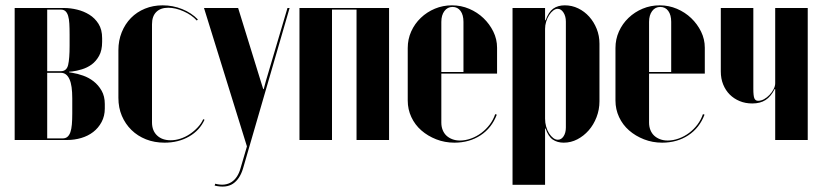

<svg xmlns="http://www.w3.org/2000/svg" viewBox="-20 -525 3079 720"><path d="M363 -382Q363 -414 349.5 -435.5Q336 -457 315 -470Q294 -483 269 -489Q244 -495 221 -495H35V0H232Q259 0 284.5 -7.5Q310 -15 329.5 -30Q349 -45 361 -67.5Q373 -90 373 -118V-135Q373 -164 361 -185Q349 -206 331 -220Q313 -234 291.5 -241.5Q270 -249 251 -252L239 -254V-256L251 -257Q267 -259 287 -265Q307 -271 323.5 -283Q340 -295 351.5 -315.5Q363 -336 363 -368ZM251 -100Q251 -76 249.5 -58.5Q248 -41 244 -29.5Q240 -18 233 -12Q226 -6 215 -6H157V-252H208Q219 -252 227 -246Q235 -240 240.5 -228Q246 -216 248.5 -198Q251 -180 251 -156ZM157 -258V-489H208Q219 -489 225.5 -483Q232 -477 235.5 -465.5Q239 -454 240 -436.5Q241 -419 241 -395V-353Q241 -305 235.5 -281.5Q230 -258 208 -258Z M424 -337V-158Q424 -121 437 -90.5Q450 -60 473 -37.5Q496 -15 527.5 -2.5Q559 10 597 10Q649 10 689 -13Q729 -36 747 -76L742 -78Q735 -62 721.5 -47.5Q708 -33 691.5 -22Q675 -11 656.5 -5Q638 1 620 1Q588 1 569 -17Q550 -35 550 -66V-434Q550 -464 566 -480Q582 -496 611 -496Q638 -496 668.5 -482.5Q699 -469 718 -448L722 -452Q698 -477 663 -491Q628 -505 590 -505Q554 -505 523.5 -492.5Q493 -480 471 -457.5Q449 -435 436.5 -404Q424 -373 424 -337Z M745 -495 906 24 882 106Q877 124 868.5 137Q860 150 848.5 157.5Q837 165 822 167Q807 169 787 164L785 171Q828 181 853.5 164Q879 147 891 108L1066 -495H1058L977 -221L969 -191H967L958 -220L873 -495Z M1103 -495V0H1225V-489H1317V0H1439V-495Z M1509 -345V-148Q1509 -115 1522.5 -86Q1536 -57 1560 -36Q1584 -15 1616 -2.5Q1648 10 1684 10Q1740 10 1782 -17.5Q1824 -45 1843 -95L1837 -97Q1830 -76 1816.5 -58Q1803 -40 1785 -26.5Q1767 -13 1746 -5.5Q1725 2 1705 2Q1689 2 1676 -3Q1663 -8 1654 -16.5Q1645 -25 1640 -37.5Q1635 -50 1635 -65V-443Q1635 -468 1646.5 -483.5Q1658 -499 1677 -499Q1696 -499 1707 -484Q1718 -469 1718 -443V-255H1629V-249H1844V-346Q1844 -378 1830 -406.5Q1816 -435 1793 -457Q1770 -479 1739.5 -492Q1709 -505 1675 -505Q1641 -505 1611 -492.5Q1581 -480 1558 -458Q1535 -436 1522 -407Q1509 -378 1509 -345Z M2024 -479V-495H1902V168H2024V-13V-43H2026Q2036 -13 2053 -1.5Q2070 10 2094 10Q2121 10 2145 -2.5Q2169 -15 2187.5 -36Q2206 -57 2217 -85.5Q2228 -114 2228 -145V-361Q2228 -391 2217.5 -417Q2207 -443 2189.5 -462.5Q2172 -482 2148.5 -493.5Q2125 -505 2098 -505Q2072 -505 2054.5 -492.5Q2037 -480 2026 -449H2024ZM2024 -80V-417Q2024 -430 2028 -443.5Q2032 -457 2039 -468Q2046 -479 2054.5 -485.5Q2063 -492 2071 -492Q2084 -492 2093 -478Q2102 -464 2102 -444V-47Q2102 -27 2093.5 -14Q2085 -1 2072 -1Q2063 -1 2054.5 -7.5Q2046 -14 2039 -25Q2032 -36 2028 -50.5Q2024 -65 2024 -80Z M2288 -345V-148Q2288 -115 2301.5 -86Q2315 -57 2339 -36Q2363 -15 2395 -2.5Q2427 10 2463 10Q2519 10 2561 -17.5Q2603 -45 2622 -95L2616 -97Q2609 -76 2595.5 -58Q2582 -40 2564 -26.5Q2546 -13 2525 -5.5Q2504 2 2484 2Q2468 2 2455 -3Q2442 -8 2433 -16.5Q2424 -25 2419 -37.5Q2414 -50 2414 -65V-443Q2414 -468 2425.5 -483.5Q2437 -499 2456 -499Q2475 -499 2486 -484Q2497 -469 2497 -443V-255H2408V-249H2623V-346Q2623 -378 2609 -406.5Q2595 -435 2572 -457Q2549 -479 2518.5 -492Q2488 -505 2454 -505Q2420 -505 2390 -492.5Q2360 -480 2337 -458Q2314 -436 2301 -407Q2288 -378 2288 -345Z M2885 -191H2887V-161V0H3009V-495H2887V-213Q2887 -202 2881 -190.5Q2875 -179 2865.5 -169Q2856 -159 2845 -153Q2834 -147 2823 -147Q2813 -147 2809 -156Q2805 -165 2805 -192V-495H2683V-257Q2683 -230 2692 -208Q2701 -186 2716.5 -170.5Q2732 -155 2753.5 -146Q2775 -137 2801 -137Q2831 -137 2851 -150Q2871 -163 2885 -191Z"/></svg>

Font: Moniqa Black
Style: Regular
Weight: 900
Designer: Rajesh Rajput
Foundry: Rajesh Rajput
Version: Version 1.000